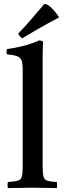

<svg xmlns="http://www.w3.org/2000/svg" viewBox="-20 -961 332 982"><path d="M271 1Q242 1 212 0Q182 -1 145 -1Q108 -1 79 0Q50 1 20 1Q17 -15 20 -30Q54 -32 70 -36.5Q86 -41 91 -56Q96 -71 96 -104V-605Q96 -636 90.5 -651.5Q85 -667 67.5 -673.5Q50 -680 15 -683Q12 -696 15 -710Q55 -715 97 -725.5Q139 -736 183 -755L200 -749Q199 -727 198.5 -699Q198 -671 198 -638V-114Q198 -75 202.5 -58Q207 -41 222.5 -36.5Q238 -32 271 -30Q273 -15 271 1ZM281 -874V-871Q259 -860 225.5 -841.5Q192 -823 156.5 -802.5Q121 -782 94 -765Q83 -771 73 -789Q107 -824 143 -866Q179 -908 207 -941Q223 -941 244.5 -919.5Q266 -898 281 -874Z"/></svg>

Font: Tiro Devanagari Hindi
Style: Regular
Weight: 400
Designer: Devanagari: John Hudson & Fiona Ross. Latin: John Hudson.
Foundry: Tiro Typeworks Ltd.
Version: Version 1.52